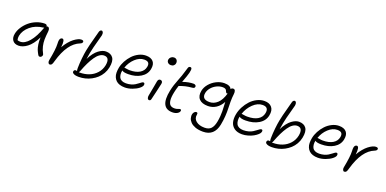

<svg xmlns="http://www.w3.org/2000/svg" viewBox="-7 -1688 5737 2853"><g transform="rotate(20 2862.0 -262.0)"><path d="M167 -77.1Q102.1 -77.1 72.5 -118.7Q43 -160.2 56.2 -226.1Q66.9 -280.3 101.1 -333Q135.3 -385.7 183.8 -427Q232.4 -468.3 296.1 -493.7Q359.9 -519 424.8 -519Q443.4 -519 453.6 -510.7Q463.9 -502.4 460.9 -488.8Q467.8 -492.2 476.1 -492.2Q495.6 -492.2 505.1 -473.9Q514.6 -455.6 511.2 -425.8Q502 -346.7 501.5 -295.7Q501 -244.6 512.9 -192.4Q524.9 -140.1 553.2 -88.9Q564 -70.8 552 -50.8Q540 -30.8 519 -30.8Q507.8 -30.8 502 -35.6Q496.1 -40.5 490.2 -51.8Q469.7 -88.4 458.3 -116.7Q446.8 -145 439 -194.6Q431.2 -244.1 435.1 -305.2Q406.2 -245.6 371.6 -200.4Q336.9 -155.3 301.5 -128.9Q266.1 -102.5 232.4 -89.8Q198.7 -77.1 167 -77.1ZM125 -217.8Q118.2 -180.7 127 -149.9Q141.6 -141.1 171.9 -141.1Q242.7 -141.1 311.8 -222.4Q380.9 -303.7 435.1 -455.1Q435.1 -455.6 435.5 -456.8Q436 -458 436 -459Q430.2 -456.1 423.8 -456.1Q304.2 -442.4 223.6 -374.5Q143.1 -306.6 125 -217.8Z M698.2 26.9Q683.1 26.9 675 9.3Q667 -8.3 671.4 -32.2Q707.5 -213.4 703.1 -298.8Q700.7 -335.9 705.1 -360.8Q709 -378.4 719.5 -389.2Q730 -399.9 745.1 -399.9Q787.6 -399.9 772 -272Q799.8 -321.8 834.5 -363Q869.1 -404.3 901.9 -429.4Q934.6 -454.6 964.1 -468.3Q993.7 -481.9 1015.1 -481.9Q1037.6 -481.9 1046.1 -474.4Q1054.7 -466.8 1052.2 -454.1Q1047.9 -433.6 1018.1 -421.9Q838.9 -352.1 752 -46.9Q740.7 -2.9 729.7 12Q718.8 26.9 698.2 26.9Z M1167 53.2Q1138.2 53.2 1114.5 48.3Q1090.8 43.5 1075.7 31.5Q1060.5 19.5 1064 2Q1069.8 -23.9 1093.3 -23.9Q1102.5 -23.9 1114.3 -21Q1109.4 -39.6 1109.4 -66.9Q1110.8 -143.6 1119.1 -223.4Q1127.4 -303.2 1138.2 -356Q1157.2 -449.7 1184.1 -544.4Q1210.9 -639.2 1217.3 -669.9Q1220.2 -686.5 1230.2 -698.7Q1240.2 -710.9 1252.9 -710.9Q1269 -710.9 1277.3 -693.1Q1285.6 -675.3 1280.3 -645Q1273.4 -611.8 1247.6 -522.2Q1221.7 -432.6 1203.1 -339.8Q1196.3 -304.7 1186 -236.8Q1211.9 -290.5 1243.4 -331.3Q1274.9 -372.1 1306.2 -395.3Q1337.4 -418.5 1366.2 -429.7Q1395 -440.9 1420.9 -440.9Q1499.5 -440.9 1534.9 -390.1Q1570.3 -339.4 1549.3 -235.8Q1538.6 -182.1 1511.7 -135.5Q1484.9 -88.9 1447.3 -54.7Q1409.7 -20.5 1363.8 4.2Q1317.9 28.8 1267.6 41Q1217.3 53.2 1167 53.2ZM1159.2 -35.2Q1153.3 -21 1145 -14.2Q1154.8 -12.2 1159.2 -12.2Q1238.3 -12.2 1305.9 -38.3Q1373.5 -64.5 1421.9 -118.2Q1470.2 -171.9 1485.4 -246.1Q1509.3 -375 1416 -375Q1380.4 -375 1345.5 -350.6Q1310.5 -326.2 1278.6 -279.3Q1246.6 -232.4 1217.5 -172.9Q1188.5 -113.3 1159.2 -35.2Z M1862.8 -33.2Q1816.4 -33.2 1780.8 -45.2Q1745.1 -57.1 1722.9 -78.9Q1700.7 -100.6 1687.7 -131.1Q1674.8 -161.6 1674.3 -198.5Q1673.8 -235.4 1681.6 -277.8Q1692.4 -333.5 1721.9 -388.2Q1751.5 -442.9 1793 -487.3Q1834.5 -531.7 1889.6 -559.3Q1944.8 -586.9 2002 -586.9Q2080.6 -586.9 2117.4 -544.4Q2154.3 -502 2138.7 -422.9Q2121.6 -335.9 2040 -286.4Q1958.5 -236.8 1842.8 -236.8Q1768.1 -236.8 1744.6 -258.8Q1736.8 -225.6 1740 -196Q1743.2 -166.5 1754.9 -144.5Q1766.6 -122.6 1793.2 -109.9Q1819.8 -97.2 1858.9 -97.2Q1900.4 -97.2 1937 -107.7Q1973.6 -118.2 1997.8 -133.3Q2022 -148.4 2041 -163.3Q2060.1 -178.2 2075.2 -188.7Q2090.3 -199.2 2100.6 -199.2Q2112.8 -199.2 2118.4 -189.5Q2124 -179.7 2120.6 -162.1Q2114.7 -136.7 2076.7 -106.9Q2038.6 -77.1 1979 -55.2Q1919.4 -33.2 1862.8 -33.2ZM1764.6 -308.1Q1770 -308.1 1795.9 -303.5Q1821.8 -298.8 1845.7 -298.8Q1941.9 -298.8 2001.5 -334.5Q2061 -370.1 2073.7 -434.1Q2082.5 -477.5 2064.5 -499.8Q2046.4 -522 1997.6 -522Q1922.9 -522 1855.7 -459.7Q1788.6 -397.5 1757.8 -307.1Q1758.8 -307.1 1761.2 -307.6Q1763.7 -308.1 1764.6 -308.1Z M2394.5 -579.1Q2362.3 -579.1 2344 -598.9Q2325.7 -618.7 2331.5 -647.9Q2335.9 -670.9 2356 -687Q2376 -703.1 2400.9 -703.1Q2433.6 -703.1 2449.2 -680.2Q2464.8 -657.2 2458.5 -627Q2455.1 -608.9 2438.2 -594Q2421.4 -579.1 2394.5 -579.1ZM2267.6 20Q2250.5 20 2242.4 0.7Q2234.4 -18.6 2239.7 -43.9Q2254.4 -117.7 2266.6 -187Q2278.8 -256.3 2283.7 -282.2Q2292 -321.8 2322.8 -321.8Q2341.8 -321.8 2352.1 -308.3Q2362.3 -294.9 2357.9 -271Q2353 -243.7 2326.9 -134.5Q2300.8 -25.4 2296.9 -7.8Q2292 20 2267.6 20Z M2653.8 71.8Q2454.1 71.8 2512.7 -216.8Q2522.9 -268.1 2538.3 -315.2Q2553.7 -362.3 2574.2 -414.1Q2594.7 -465.8 2603 -490.2Q2614.3 -525.4 2627.2 -567.6Q2640.1 -609.9 2645 -625Q2649.4 -638.2 2656.7 -645Q2664.1 -651.9 2678.7 -651.9Q2691.4 -651.9 2697 -642.3Q2702.6 -632.8 2701.4 -613.5Q2700.2 -594.2 2693.4 -567.4Q2686.5 -540.5 2673.8 -502.9Q2656.7 -450.7 2637.7 -403.8H2639.6Q2731.9 -436 2807.6 -436Q2827.1 -436 2838.9 -425.5Q2850.6 -415 2847.7 -400.9Q2844.7 -386.7 2835.4 -380.6Q2826.2 -374.5 2806.6 -373Q2747.1 -368.2 2703.4 -357.4Q2659.7 -346.7 2609.9 -328.1H2608.9Q2587.9 -262.2 2579.6 -220.2Q2561.5 -136.7 2567.4 -86.4Q2573.2 -36.1 2596.7 -15.1Q2620.1 5.9 2664.1 5.9Q2692.4 5.9 2715.3 -3.7Q2738.3 -13.2 2748 -13.2Q2770.5 -13.2 2765.6 12.2Q2760.7 36.1 2730.2 54Q2699.7 71.8 2653.8 71.8Z M3179.7 187Q3144 187 3112.5 182.1Q3081.1 177.2 3057.4 168.5Q3033.7 159.7 3013.7 147.7Q2993.7 135.7 2980.7 121.8Q2967.8 107.9 2957.8 92.3Q2947.8 76.7 2943.8 60.5Q2939.9 44.4 2938.5 28.6Q2937 12.7 2940.9 -2Q2944.8 -22.9 2959.5 -38.6Q2974.1 -54.2 2990.7 -54.2Q3016.6 -54.2 3010.7 -22Q2997.6 42 3046.6 82.5Q3095.7 123 3180.7 123Q3248.5 123 3283 86.7Q3317.4 50.3 3332.5 -24.9Q3341.8 -71.3 3345.2 -119.1Q3348.6 -167 3347.9 -196.5Q3347.2 -226.1 3344.7 -273.7Q3342.3 -321.3 3341.8 -342.8Q3302.7 -270.5 3244.9 -233.6Q3187 -196.8 3117.7 -196.8Q3023.4 -196.8 2979 -244.1Q2934.6 -291.5 2951.7 -377.9Q2963.4 -436 3007.3 -487.8Q3051.3 -539.6 3112.8 -569.8Q3174.3 -600.1 3235.8 -600.1Q3330.6 -600.1 3350.6 -546.9Q3360.4 -568.8 3387.7 -568.8Q3409.2 -568.8 3417.5 -548.1Q3425.8 -527.3 3421.9 -496.1Q3414.6 -437 3414.3 -372.8Q3414.1 -308.6 3416.5 -262.2Q3418.9 -215.8 3414.6 -146.5Q3410.2 -77.1 3395.5 -2.9Q3357.4 187 3179.7 187ZM3016.6 -368.2Q2994.6 -259.8 3120.6 -259.8Q3189 -259.8 3244.9 -311Q3300.8 -362.3 3332.5 -472.2Q3328.1 -469.2 3323.7 -469.2Q3314 -469.2 3308.3 -476.1Q3302.7 -482.9 3299.3 -492.4Q3295.9 -502 3290.5 -511.7Q3285.2 -521.5 3271 -528.3Q3256.8 -535.2 3233.9 -535.2Q3184.1 -535.2 3136.7 -511.5Q3089.4 -487.8 3057.4 -449.2Q3025.4 -410.6 3016.6 -368.2Z M3737.3 24.9Q3661.6 24.9 3614.7 -8.8Q3567.9 -42.5 3553.7 -98.9Q3539.6 -155.3 3554.2 -228Q3565.9 -287.6 3596.4 -345.7Q3627 -403.8 3669.9 -450.4Q3712.9 -497.1 3770.3 -526.1Q3827.6 -555.2 3887.2 -555.2Q3966.3 -555.2 4004.6 -508.3Q4043 -461.4 4025.9 -377.9Q4008.3 -288.1 3923.6 -237.1Q3838.9 -186 3716.3 -186Q3641.1 -186 3617.2 -210Q3608.9 -175.3 3612.1 -144.3Q3615.2 -113.3 3627.7 -89.8Q3640.1 -66.4 3668 -52.7Q3695.8 -39.1 3736.3 -39.1Q3779.8 -39.1 3817.6 -49.8Q3855.5 -60.5 3880.4 -76.2Q3905.3 -91.8 3925 -107.2Q3944.8 -122.6 3960.7 -133.3Q3976.6 -144 3987.3 -144Q4012.2 -144 4004.9 -108.9Q4000.5 -89.4 3975.6 -66.2Q3950.7 -43 3914.6 -22.7Q3878.4 -2.4 3830.3 11.2Q3782.2 24.9 3737.3 24.9ZM3637.2 -258.8Q3644 -258.8 3670.9 -253.9Q3697.8 -249 3721.2 -249Q3825.2 -249 3886.2 -285.4Q3947.3 -321.8 3960.9 -390.1Q3980.5 -490.2 3881.3 -490.2Q3802.7 -490.2 3732.2 -422.9Q3661.6 -355.5 3629.9 -258.8Z M4220.7 53.2Q4191.9 53.2 4168.2 48.3Q4144.5 43.5 4129.4 31.5Q4114.3 19.5 4117.7 2Q4123.5 -23.9 4147 -23.9Q4156.2 -23.9 4168 -21Q4163.1 -39.6 4163.1 -66.9Q4164.6 -143.6 4172.9 -223.4Q4181.2 -303.2 4191.9 -356Q4210.9 -449.7 4237.8 -544.4Q4264.6 -639.2 4271 -669.9Q4273.9 -686.5 4283.9 -698.7Q4293.9 -710.9 4306.6 -710.9Q4322.8 -710.9 4331.1 -693.1Q4339.4 -675.3 4334 -645Q4327.1 -611.8 4301.3 -522.2Q4275.4 -432.6 4256.8 -339.8Q4250 -304.7 4239.7 -236.8Q4265.6 -290.5 4297.1 -331.3Q4328.6 -372.1 4359.9 -395.3Q4391.1 -418.5 4419.9 -429.7Q4448.7 -440.9 4474.6 -440.9Q4553.2 -440.9 4588.6 -390.1Q4624 -339.4 4603 -235.8Q4592.3 -182.1 4565.4 -135.5Q4538.6 -88.9 4501 -54.7Q4463.4 -20.5 4417.5 4.2Q4371.6 28.8 4321.3 41Q4271 53.2 4220.7 53.2ZM4212.9 -35.2Q4207 -21 4198.7 -14.2Q4208.5 -12.2 4212.9 -12.2Q4292 -12.2 4359.6 -38.3Q4427.2 -64.5 4475.6 -118.2Q4523.9 -171.9 4539.1 -246.1Q4563 -375 4469.7 -375Q4434.1 -375 4399.2 -350.6Q4364.3 -326.2 4332.3 -279.3Q4300.3 -232.4 4271.2 -172.9Q4242.2 -113.3 4212.9 -35.2Z M4916.5 -33.2Q4870.1 -33.2 4834.5 -45.2Q4798.8 -57.1 4776.6 -78.9Q4754.4 -100.6 4741.5 -131.1Q4728.5 -161.6 4728 -198.5Q4727.5 -235.4 4735.4 -277.8Q4746.1 -333.5 4775.6 -388.2Q4805.2 -442.9 4846.7 -487.3Q4888.2 -531.7 4943.4 -559.3Q4998.5 -586.9 5055.7 -586.9Q5134.3 -586.9 5171.1 -544.4Q5208 -502 5192.4 -422.9Q5175.3 -335.9 5093.8 -286.4Q5012.2 -236.8 4896.5 -236.8Q4821.8 -236.8 4798.3 -258.8Q4790.5 -225.6 4793.7 -196Q4796.9 -166.5 4808.6 -144.5Q4820.3 -122.6 4846.9 -109.9Q4873.5 -97.2 4912.6 -97.2Q4954.1 -97.2 4990.7 -107.7Q5027.3 -118.2 5051.5 -133.3Q5075.7 -148.4 5094.7 -163.3Q5113.8 -178.2 5128.9 -188.7Q5144 -199.2 5154.3 -199.2Q5166.5 -199.2 5172.1 -189.5Q5177.7 -179.7 5174.3 -162.1Q5168.5 -136.7 5130.4 -106.9Q5092.3 -77.1 5032.7 -55.2Q4973.1 -33.2 4916.5 -33.2ZM4818.4 -308.1Q4823.7 -308.1 4849.6 -303.5Q4875.5 -298.8 4899.4 -298.8Q4995.6 -298.8 5055.2 -334.5Q5114.7 -370.1 5127.4 -434.1Q5136.2 -477.5 5118.2 -499.8Q5100.1 -522 5051.3 -522Q4976.6 -522 4909.4 -459.7Q4842.3 -397.5 4811.5 -307.1Q4812.5 -307.1 4814.9 -307.6Q4817.4 -308.1 4818.4 -308.1Z M5356.4 26.9Q5341.3 26.9 5333.3 9.3Q5325.2 -8.3 5329.6 -32.2Q5365.7 -213.4 5361.3 -298.8Q5358.9 -335.9 5363.3 -360.8Q5367.2 -378.4 5377.7 -389.2Q5388.2 -399.9 5403.3 -399.9Q5445.8 -399.9 5430.2 -272Q5458 -321.8 5492.7 -363Q5527.3 -404.3 5560.1 -429.4Q5592.8 -454.6 5622.3 -468.3Q5651.9 -481.9 5673.3 -481.9Q5695.8 -481.9 5704.3 -474.4Q5712.9 -466.8 5710.4 -454.1Q5706.1 -433.6 5676.3 -421.9Q5497.1 -352.1 5410.2 -46.9Q5398.9 -2.9 5387.9 12Q5377 26.9 5356.4 26.9Z"/></g></svg>

Font: Shantell Sans Irregular Bouncy
Style: Italic
Weight: 300
Italic angle: -11.31°
Designer: Stephen Nixon, Anya Danilova, Shantell Martin
Foundry: Arrow Type
Version: Version 1.006;[9816181b4]